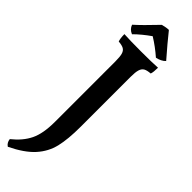

<svg xmlns="http://www.w3.org/2000/svg" viewBox="-377 -863 1099 1099"><g transform="rotate(45 172.5 -313.5)"><path d="M30 -748Q72 -785 151 -868Q181 -876 200 -876Q246 -818 315 -739Q306 -729 291 -721.5Q276 -714 260 -711Q212 -753 160 -785Q107 -748 68 -709Q39 -721 30 -748ZM21 249Q1 236 -2 210Q57 163 84 107.5Q111 52 111 -42V-532Q111 -570 105.5 -589Q100 -608 86 -616Q72 -624 44 -626Q37 -646 37 -679Q87 -676 173 -676Q264 -676 309 -679Q309 -643 303 -626Q275 -624 261 -616Q247 -608 241 -588.5Q235 -569 235 -532V-128Q235 -26 219.5 38.5Q204 103 158 154Q112 205 21 249Z"/></g></svg>

Font: Vollkorn SC SemiBold
Style: Regular
Weight: 600
Designer: Friedrich Althausen
Foundry: Friedrich Althausen
Version: Version 4.015